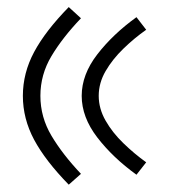

<svg xmlns="http://www.w3.org/2000/svg" viewBox="-20 -582 466 529"><path d="M43 -317.9Q43 -380.9 74 -438.7Q105 -496.6 169.4 -562.5L203.1 -531.7Q152.3 -478.5 121.8 -427.5Q91.3 -376.5 91.3 -317.9Q91.3 -259.3 121.8 -208Q152.3 -156.7 203.1 -103L169.4 -73.2Q105 -139.2 74 -197Q43 -254.9 43 -317.9ZM205.1 -317.9Q205.1 -376.5 248 -432.1Q291 -487.8 356 -534.7L382.8 -500Q350.1 -477.1 320.1 -448Q290 -418.9 271 -386.2Q252 -353.5 252 -317.9Q252 -282.7 271 -249.5Q290 -216.3 320.1 -187.3Q350.1 -158.2 382.8 -134.8L356 -100.6Q291 -147.5 248 -203.4Q205.1 -259.3 205.1 -317.9Z"/></svg>

Font: Estedad-FD Light
Style: Regular
Weight: 300
Designer: Amin Abedi
Version: Version 7.3